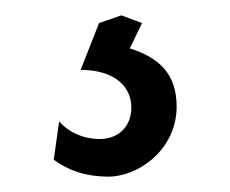

<svg xmlns="http://www.w3.org/2000/svg" viewBox="-20 -30 300 250"><path d="M121 200C161 200 210 164 210 109C210 66 187 45 149 33L165 0L138 -10L109 0L85 61C127 61 151 81 151 110C151 136 133 151 110 151C86 151 67 140 57 128L50 178C69 192 92 200 121 200Z"/></svg>

Font: Fixel Text Regular
Style: Regular
Weight: 400
Width: 4
Designer: AlfaBravo + MacPaw
Foundry: Kyrylo Tkachov, Marchela Mozhyna, Serhii Makarenko, Maria Weinstein, Zakhar Kryvoshyya
Version: Version 1.211